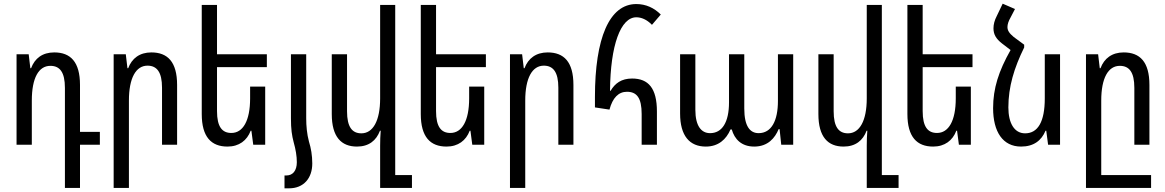

<svg xmlns="http://www.w3.org/2000/svg" viewBox="-20 -787 6337 1044"><path d="M333 235H415V0H523V-70H415V-325C415 -451 363 -502 275 -502C211 -502 169 -470 149 -416H145L136 -492H70V0H153V-240C153 -363 190 -429 254 -429C305 -429 333 -395 333 -309Z M598 235H681V-240C681 -363 719 -430 782 -430C833 -430 861 -395 861 -310V0H943V-325C943 -451 891 -502 803 -502C740 -502 697 -470 677 -416H673L664 -492H598Z M1422 -316H1340V-252C1340 -130 1301 -64 1238 -64C1188 -64 1160 -97 1160 -183V-422H1431V-492H1160V-760H1077V-167C1077 -42 1129 10 1217 10C1280 10 1323 -23 1343 -76H1347L1357 0H1422Z M1562 -144C1562 -84 1567 -51 1577 -13C1588 26 1594 62 1594 95C1594 141 1572 167 1538 167H1527V237H1552C1631 237 1678 182 1678 102C1678 58 1671 18 1660 -17C1649 -58 1645 -102 1645 -144V-492H1562Z M2129 165V-760H2047V-252C2047 -130 2008 -62 1945 -62C1895 -62 1867 -96 1867 -182V-492H1784V-167C1784 -42 1836 10 1921 10C1986 10 2026 -23 2046 -76H2050C2048 -49 2047 -23 2047 5V235H2220V165Z M2613 -316H2531V-252C2531 -130 2492 -64 2429 -64C2379 -64 2351 -97 2351 -183V-422H2622V-492H2351V-760H2268V-167C2268 -42 2320 10 2408 10C2471 10 2514 -23 2534 -76H2538L2548 0H2613Z M2753 235H2836V-240C2836 -363 2874 -430 2937 -430C2988 -430 3016 -395 3016 -310V0H3098V-325C3098 -451 3046 -502 2958 -502C2895 -502 2852 -470 2832 -416H2828L2819 -492H2753Z M3469 0H3552V-181C3552 -307 3506 -360 3417 -360C3359 -360 3324 -334 3300 -293L3297 -294C3299 -542 3355 -693 3440 -693C3467 -693 3497 -681 3525 -652L3573 -708C3537 -744 3492 -765 3440 -765C3293 -765 3215 -579 3215 -260V-203L3294 -191C3311 -255 3343 -288 3389 -288C3443 -288 3469 -254 3469 -167Z M3818 10C3886 10 3929 -29 3952 -83H3959C3974 -30 4012 10 4081 10C4156 10 4194 -37 4214 -85H4219L4228 0H4293V-492H4210V-238C4210 -131 4175 -63 4105 -63C4059 -63 4027 -99 4027 -197V-492H3944V-231C3944 -121 3906 -63 3841 -63C3794 -63 3761 -101 3761 -190V-492H3678V-170C3678 -48 3730 10 3818 10Z M4775 165V-760H4693V-252C4693 -130 4654 -62 4591 -62C4541 -62 4513 -96 4513 -182V-492H4430V-167C4430 -42 4482 10 4567 10C4632 10 4672 -23 4692 -76H4696C4694 -49 4693 -23 4693 5V235H4866V165Z M5259 -316H5177V-252C5177 -130 5138 -64 5075 -64C5025 -64 4997 -97 4997 -183V-422H5268V-492H4997V-760H4914V-167C4914 -42 4966 10 5054 10C5117 10 5160 -23 5180 -76H5184L5194 0H5259Z M5549 -544 5492 -586C5468 -606 5458 -621 5458 -640C5458 -655 5464 -673 5475 -692L5499 -738L5432 -767L5400 -700C5388 -677 5382 -655 5382 -633C5382 -600 5396 -576 5428 -551L5475 -515C5410 -400 5380 -306 5380 -199C5380 -70 5433 10 5532 10C5601 10 5643 -23 5665 -76H5669L5679 0H5744V-492H5661V-252C5661 -124 5623 -62 5554 -62C5495 -62 5463 -118 5463 -203C5463 -315 5494 -417 5549 -529Z M5885 235H6239V165H5968V-240C5968 -363 6006 -429 6069 -429C6120 -429 6148 -395 6148 -309V0H6230V-325C6230 -451 6178 -502 6090 -502C6027 -502 5984 -470 5964 -416H5960L5951 -492H5885Z"/></svg>

Font: Noto Sans Armenian Condensed
Style: Regular
Weight: 400
Width: 3
Designer: Monotype Design Team
Foundry: Monotype Imaging Inc.
Version: Version 2.008